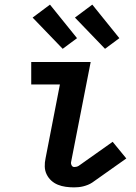

<svg xmlns="http://www.w3.org/2000/svg" viewBox="-20 -798 590 830"><path d="M300 12Q282 12 264 9.5Q246 7 230 0.5Q214 -6 201.5 -17.5Q189 -29 181.5 -44.5Q174 -60 173.5 -78Q173 -96 177 -114L239 -433H115V-530H372L287 -96Q286 -89 290 -82.5Q294 -76 301 -76Q305 -76 310 -77Q315 -78 320 -81L467 -185L526 -113L379 -9Q370 -3 360 1Q350 5 340 7.5Q330 10 320 11Q310 12 300 12ZM434 -587 304 -722 379 -778 496 -633ZM251 -587 121 -722 196 -778 313 -633Z"/></svg>

Font: Lode
Style: Bold Italic
Weight: 700
Italic angle: -11°
Monospace: yes
Designer: Belleve Invis
Foundry: Belleve Invis
Version: Version 29.2.0; ttfautohint (v1.8.3)